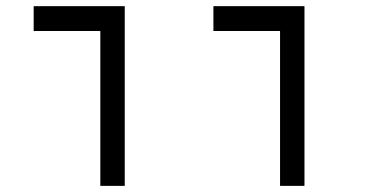

<svg xmlns="http://www.w3.org/2000/svg" viewBox="-20 -606 1212 626"><path d="M307.1 0V-504.9H89.8V-585.9H386.7V0Z M893.1 0V-504.9H675.8V-585.9H972.7V0Z"/></svg>

Font: Cascadia Mono NF SemiLight
Style: Regular
Weight: 350
Monospace: yes
Designer: Aaron Bell
Foundry: Saja Typeworks
Version: Version 2404.023; ttfautohint (v1.8.4)